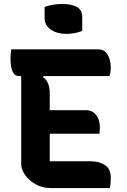

<svg xmlns="http://www.w3.org/2000/svg" viewBox="-20 -949 640 969"><path d="M37 -700H474Q501 -700 514.5 -684.5Q528 -669 533.5 -648.5Q539 -628 539 -614Q539 -599 537.5 -587Q536 -575 532 -565H76Q59 -565 49.5 -578Q40 -591 36.5 -611Q33 -631 33 -652Q33 -663 34 -675.5Q35 -688 37 -700ZM180 -393H412Q438 -393 454 -380Q470 -367 477 -347Q484 -327 484 -305Q484 -299 483.5 -293.5Q483 -288 482.5 -283.5Q482 -279 482 -274H180ZM234 0Q204 0 178 -10.5Q152 -21 131 -39.5Q110 -58 98.5 -79Q87 -100 87 -120Q87 -167 87 -214Q87 -261 87 -308.5Q87 -356 87 -403Q87 -450 87 -496.5Q87 -543 87 -588H207L197 -559Q215 -547 223 -527Q231 -507 231 -476Q231 -434 231 -391.5Q231 -349 231 -306Q231 -263 231 -220Q231 -177 231 -135H438Q480 -135 509.5 -116Q539 -97 539 -52Q539 -38 538 -24Q537 -10 534 0ZM205 -914Q213 -917 224 -920Q235 -923 246.5 -925Q258 -927 270.5 -928Q283 -929 295 -929Q339 -929 367 -914.5Q395 -900 395 -862V-793Q387 -790 377.5 -787Q368 -784 357.5 -782Q347 -780 336.5 -779Q326 -778 315 -778Q267 -778 236 -800Q205 -822 205 -858Z"/></svg>

Font: Recursive Monospace Casual
Style: Bold
Weight: 700
Version: Version 1.047